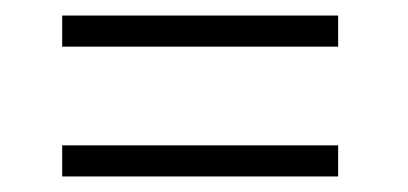

<svg xmlns="http://www.w3.org/2000/svg" viewBox="-20 -396 525 247"><path d="M415 -376V-336H60V-376ZM415 -209V-169H60V-209Z"/></svg>

Font: Gemunu Libre ExtraLight
Style: Regular
Weight: 200
Designer: Puspanada Ekanayake, Sola Matas, Pathum Egodawatta, Kosala Senevirathne
Foundry: mooniak
Version: Version 1.100